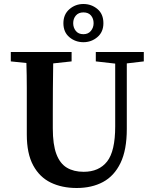

<svg xmlns="http://www.w3.org/2000/svg" viewBox="-20 -923 769 960"><path d="M459 -616V-663H699V-616L614 -606V-278Q614 -173 582.5 -108Q551 -43 495 -13Q439 17 363 17Q290 17 234 -10Q178 -37 146 -96Q114 -155 114 -250V-359Q114 -421 114 -483.5Q114 -546 112 -608L34 -616V-663H338V-616L246 -606Q245 -545 244.5 -483Q244 -421 244 -359V-281Q244 -200 262 -152.5Q280 -105 314.5 -84.5Q349 -64 398 -64Q475 -64 515.5 -115.5Q556 -167 556 -291V-605ZM397 -712Q357 -712 327 -737Q297 -762 297 -807Q297 -851 327 -877Q357 -903 397 -903Q437 -903 467 -878Q497 -853 497 -807Q497 -763 467 -737.5Q437 -712 397 -712ZM397 -752Q421 -752 434.5 -768.5Q448 -785 448 -807Q448 -830 435 -845.5Q422 -861 397 -861Q373 -861 359.5 -845.5Q346 -830 346 -807Q346 -785 359 -768.5Q372 -752 397 -752Z"/></svg>

Font: Source Serif Pro SemiBold
Style: Regular
Weight: 600
Designer: Frank Grießhammer
Foundry: Adobe Systems Incorporated
Version: Version 3.001;hotconv 1.0.111;makeotfexe 2.5.65597